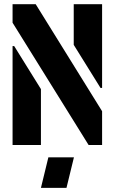

<svg xmlns="http://www.w3.org/2000/svg" viewBox="-20 -704 557 932"><path d="M178.7 208 214.8 59.6H338.9L302.7 208ZM41 0V-480.5H48.8L178.7 -271.5V0ZM41 -593.8V-683.6H153.3L475.6 -164.1V0H410.2ZM337.9 -486.3V-683.6H475.6V-277.3H467.8Z"/></svg>

Font: Post No Bills Colombo ExtraBold
Style: Regular
Weight: 800
Designer: Kosala Senevirathne, Siva Puranthara, Lasantha Premarathna, Tharique Azeez
Foundry: Mooniak
Version: Version 1.220 ; ttfautohint (v1.6)